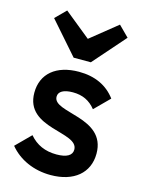

<svg xmlns="http://www.w3.org/2000/svg" viewBox="-116 -819 662 896"><g transform="rotate(15 215.0 -371.0)"><path d="M218 10C330 10 400 -48 400 -142C400 -319 151 -272 151 -351C151 -376 176 -390 220 -390C267 -390 302 -373 330 -338L400 -408C360 -462 300 -490 223 -490C113 -490 46 -434 46 -342C46 -168 295 -220 295 -133C295 -105 269 -90 220 -90C165 -90 122 -109 89 -148L19 -78C65 -22 137 10 218 10ZM45 -702 181 -547H264L400 -702L350 -752L222 -649L95 -752Z"/></g></svg>

Font: MV Cash Medium
Style: Regular
Weight: 500
Designer: Rodrigo Fuenzalida
Foundry: fragTYPE
Version: Version 1.100;Glyphs 3.1.2 (3151)